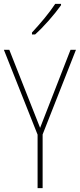

<svg xmlns="http://www.w3.org/2000/svg" viewBox="-20 -971 412 991"><path d="M295 -944V-951H265C232 -901 190 -852 145 -803V-793H161C205 -832 261 -896 295 -944ZM187 -311 28 -714H0L174 -276V0H200V-277L372 -714H344Z"/></svg>

Font: Noto Sans Malayalam Condensed Thin
Style: Regular
Weight: 100
Width: 3
Designer: Jelle Bosma - Monotype Design Team
Foundry: Monotype Imaging Inc.
Version: Version 2.104